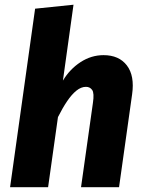

<svg xmlns="http://www.w3.org/2000/svg" viewBox="-20 -778 607 798"><path d="M410.3 -548.8Q474.7 -548.8 507.4 -505.9Q540.1 -463 529.1 -386L474.8 0H316.8L366.2 -350.4Q372.3 -390.8 363.1 -404Q353.9 -417.1 337.3 -417.1Q317.2 -417.1 297.6 -401.3Q278 -385.5 259 -357.4Q240 -329.3 220.9 -291.3L179.9 0H21.9L125.9 -741.9L285.5 -758.4L241.5 -443Q269.9 -490.4 314.5 -519.6Q359.2 -548.8 410.3 -548.8Z"/></svg>

Font: Fira Sans Variable
Style: Italic
Weight: 397
Italic angle: -8°
Designer: Carrois Corporate & Edenspiekermann AG
Foundry: Carrois Corporate GbR & Edenspiekermann AG
Version: Version 4.202